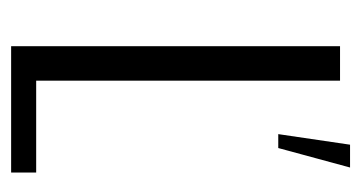

<svg xmlns="http://www.w3.org/2000/svg" viewBox="-172 -477 649 345"><g transform="rotate(90 152.5 -304.5)"><path d="M63 0V-591H125V-45H290V0ZM221 -480 240 -609H281L246 -480Z"/></g></svg>

Font: Alumni Sans Thin
Style: Regular
Weight: 400
Version: Version 1.018